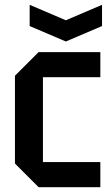

<svg xmlns="http://www.w3.org/2000/svg" viewBox="-20 -776 460 796"><path d="M42 -98V-462L140 -560H396V-456H158V-104H396V0H140ZM403 -756V-668L253 -604L103 -668V-756L253 -692Z"/></svg>

Font: Tektur SemiCondensed Medium
Style: Regular
Weight: 500
Width: 4
Designer: Adam Jagosz
Foundry: Adam Jagosz
Version: Version 1.005;gftools[0.9.30]